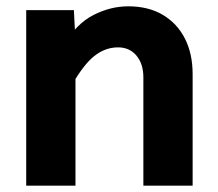

<svg xmlns="http://www.w3.org/2000/svg" viewBox="-20 -588 690 608"><path d="M434 0V-343Q434 -386 412 -412Q390 -438 354 -438Q313 -438 278.5 -410.5Q244 -383 206 -316L184 -448Q222 -513 276 -540.5Q330 -568 386 -568Q450 -568 495.5 -541Q541 -514 565.5 -466Q590 -418 590 -353V0ZM63 0V-556H214L219 -457V0Z"/></svg>

Font: Azeret Mono Thin
Style: Regular
Weight: 100
Designer: Martin Vácha
Foundry: Displaay
Version: Version 1.002